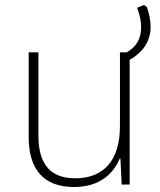

<svg xmlns="http://www.w3.org/2000/svg" viewBox="-20 -740 640 770"><path d="M277 10C379 10 435 -43 460 -104H463L468 0H500V-500C558 -533 584 -579 584 -633C584 -657 579 -683 569 -712L557 -720L530 -709C541 -679 546 -654 546 -631C546 -585 527 -552 488 -530H461V-233C461 -93 392 -25 282 -25C184 -25 134 -79 134 -197V-530H95V-191C95 -59 156 10 277 10Z"/></svg>

Font: Noto Sans Mono ExtraLight
Style: Regular
Weight: 200
Designer: Monotype Design Team
Foundry: Monotype Imaging Inc.
Version: Version 2.014